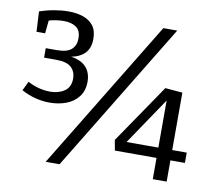

<svg xmlns="http://www.w3.org/2000/svg" viewBox="-78 -798 1029 899"><g transform="rotate(10 436.0 -349.0)"><path d="M163 -269Q129 -269 94.5 -278Q60 -287 29 -304L50 -348Q76 -334 103.5 -327Q131 -320 157 -320Q197 -320 225 -339Q253 -358 253 -399Q253 -431 232 -451.5Q211 -472 158 -472H102V-517H155Q203 -517 224 -536Q245 -555 245 -588Q245 -626 222.5 -641.5Q200 -657 164 -657Q146 -657 125.5 -654Q105 -651 84 -644L94 -654L87 -585H46L41 -681Q76 -693 111 -699Q146 -705 178 -705Q217 -705 247.5 -694.5Q278 -684 296 -661Q314 -638 314 -598Q314 -553 288.5 -528Q263 -503 216 -497L212 -500Q268 -495 295 -468Q322 -441 322 -396Q322 -353 300 -324.5Q278 -296 242 -282.5Q206 -269 163 -269ZM194 7 628 -705H694L260 7ZM702 -116 712 -101H504L495 -150L686 -430L768 -423V-139L752 -150H837V-101H752L768 -116V0H702ZM713 -150 702 -139V-391L713 -390L538 -131L530 -150Z"/></g></svg>

Font: Pack4
Style: Regular
Weight: 400
Version: Version 2.002